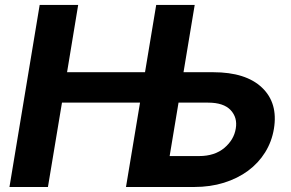

<svg xmlns="http://www.w3.org/2000/svg" viewBox="-20 -747 1161 767"><path d="M138.5 -727.3H292.3L247.9 -458.5H559.3L604 -727.3H757.8L713.1 -458.5H831.7Q962 -458.5 1026.6 -397Q1091.3 -335.6 1074.2 -232.2Q1065.7 -181.1 1039.1 -138.3Q1012.4 -95.5 970.9 -64.8Q929.3 -34.1 874.6 -17Q820 0 755.3 0H483.3L539.4 -337H227.6L171.5 0H17.8ZM775.9 -123.6Q837.4 -123.6 876.4 -156.2Q914.8 -188.9 921.9 -233.7Q929.3 -277.3 901.3 -307.2Q873.2 -337 811.4 -337H693.2L657.7 -123.6Z"/></svg>

Font: Inter P
Style: Bold Italic
Weight: 700
Italic angle: 9.39999°
Designer: Rasmus Andersson
Foundry: rsms
Version: Version 3.018;git-588b23468